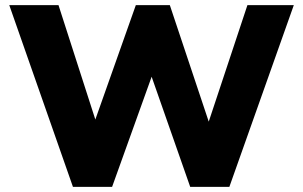

<svg xmlns="http://www.w3.org/2000/svg" viewBox="-20 -725 1174 745"><path d="M263 0 16 -705H207L368 -205H330L507 -705H639L806 -205H774L940 -705H1120L870 0H718L559 -454H578L415 0Z"/></svg>

Font: Nunito Sans 11pt Black
Style: Regular
Weight: 900
Version: Version 3.101;gftools[0.9.27]